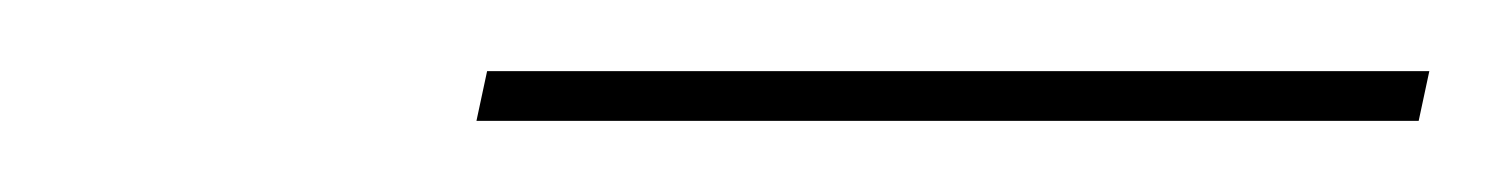

<svg xmlns="http://www.w3.org/2000/svg" viewBox="-20 -565 422 54"><path d="M117 -545H382L379 -531H114Z"/></svg>

Font: Ysabeau Thin
Style: Italic
Weight: 200
Italic angle: -12°
Designer: Christian Thalmann (Catharsis Fonts)
Version: Version 0.003